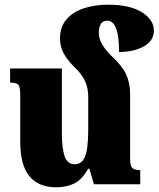

<svg xmlns="http://www.w3.org/2000/svg" viewBox="-20 -783 674 816"><path d="M533 -109Q533 -78 542.5 -69Q552 -60 576 -60V0H379L360 -66H355Q328 -19 295 -3Q262 13 219 13Q144 13 105 -34Q66 -81 66 -182V-378Q66 -411 59 -421.5Q52 -432 23 -432V-492H243V-217Q243 -154 254.5 -119.5Q266 -85 297 -85Q322 -85 334.5 -104.5Q347 -124 351 -157.5Q355 -191 355 -233V-372Q355 -410 341 -439.5Q327 -469 298 -496Q266 -528 250.5 -556.5Q235 -585 235 -620Q235 -668 262 -700Q289 -732 335.5 -747.5Q382 -763 440 -763Q532 -763 583 -731Q634 -699 634 -653Q634 -610 591.5 -586Q549 -562 486 -562Q486 -695 436 -695Q417 -695 408.5 -681Q400 -667 400 -643Q400 -598 453 -546Q498 -505 515.5 -468Q533 -431 533 -383Z"/></svg>

Font: Noto Serif Armenian SemiCondensed Black
Style: Regular
Weight: 900
Width: 4
Designer: Monotype Design Team
Foundry: Monotype Imaging Inc.
Version: Version 2.008; ttfautohint (v1.8.4.7-5d5b)